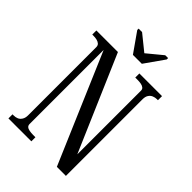

<svg xmlns="http://www.w3.org/2000/svg" viewBox="-257 -992 1096 1096"><g transform="rotate(45 291.0 -444.0)"><path d="M274 -759H346L429 -877V-888H406L309 -808H318L219 -888H191V-877ZM28 0V-33H37Q53 -33 65.5 -38.5Q78 -44 86.5 -57.5Q95 -71 95 -92V-642Q95 -656 86.5 -663.5Q78 -671 65 -674Q52 -677 37 -677H28V-710H202L467 -96L451 -93V-648Q451 -659 443 -665.5Q435 -672 422 -674.5Q409 -677 393 -677H375V-710H558V-677H550Q536 -677 522.5 -671.5Q509 -666 500.5 -653Q492 -640 492 -619V0H419L126 -684L136 -686V-63Q136 -51 143.5 -44.5Q151 -38 165 -35.5Q179 -33 195 -33H213V0Z"/></g></svg>

Font: Roboto Serif 120pt ExtraCondensed
Style: Regular
Weight: 400
Width: 2
Designer: Greg Gazdowicz
Foundry: Commercial Type
Version: Version 1.008